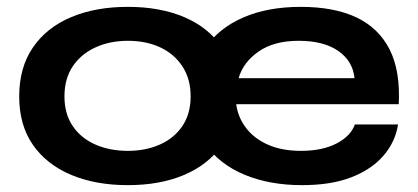

<svg xmlns="http://www.w3.org/2000/svg" viewBox="-20 -528 1220 560"><path d="M353 12Q259 12 187.5 -18Q116 -48 76 -105.5Q36 -163 36 -247Q36 -331 76 -389.5Q116 -448 187.5 -478Q259 -508 353 -508Q447 -508 517.5 -478Q588 -448 628 -389.5Q668 -331 668 -247Q668 -163 628 -105.5Q588 -48 517.5 -18Q447 12 353 12ZM353 -88Q405 -88 446.5 -106.5Q488 -125 512 -160.5Q536 -196 536 -247Q536 -298 512 -334.5Q488 -371 447 -390Q406 -409 353 -409Q301 -409 259 -390Q217 -371 192.5 -335Q168 -299 168 -247Q168 -196 192 -160.5Q216 -125 258 -106.5Q300 -88 353 -88ZM1015 -165H1141Q1133 -114 1098.5 -74Q1064 -34 1005 -11Q946 12 861 12Q766 12 693 -18.5Q620 -49 579 -107Q538 -165 538 -247Q538 -329 578 -387.5Q618 -446 689.5 -477Q761 -508 857 -508Q955 -508 1020 -477Q1085 -446 1116.5 -383.5Q1148 -321 1143 -224H669Q674 -186 697.5 -155Q721 -124 761.5 -106Q802 -88 858 -88Q920 -88 961.5 -109.5Q1003 -131 1015 -165ZM851 -409Q779 -409 734 -377.5Q689 -346 676 -300H1014Q1009 -350 966.5 -379.5Q924 -409 851 -409Z"/></svg>

Font: Syne
Style: Bold
Weight: 700
Designer: Lucas Descroix
Foundry: Bonjour Monde
Version: Version 2.200